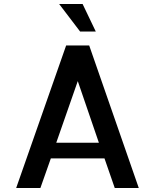

<svg xmlns="http://www.w3.org/2000/svg" viewBox="-20 -948 781 968"><path d="M61.5 0 313.5 -718.8H429.7L679.7 0H558.6L506.8 -149.4H236.3L183.6 0ZM263.7 -228.5H478.5L372.1 -539.1ZM278.3 -927.7H396.5L462.9 -789.1H383.8Z"/></svg>

Font: Allerta
Style: Regular
Weight: 400
Designer: Matt McInerney
Foundry: Matt McInerney
Version: Version 1.0